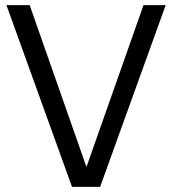

<svg xmlns="http://www.w3.org/2000/svg" viewBox="-20 -724 667 744"><path d="M315 -77 536 -704H622L368 0H259L5 -704H95Z"/></svg>

Font: CBA Beacon Sans
Style: Regular
Weight: 400
Designer: Wei Huang
Foundry: Wei Huang
Version: Version 1.002